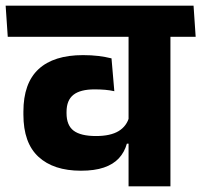

<svg xmlns="http://www.w3.org/2000/svg" viewBox="-43 -661 714 681"><path d="M561.5 -568H413V0H561.5ZM382 -530.5H651L643.5 -641H374.5ZM-15.5 -530.5H601L593 -641H-23ZM40 -254.5Q40 -154 93.5 -104.8Q147 -55.5 244 -55.5Q292.5 -55.5 325.5 -66.8Q358.5 -78 378.5 -99.5Q398.5 -121 407 -151.5H423L415.5 -247.5Q407 -214 378 -196.2Q349 -178.5 297.5 -178.5Q243.5 -178.5 218.2 -197.5Q193 -216.5 193 -259.5V-264Q193 -305.5 217.5 -324.8Q242 -344 292.5 -344Q312.5 -344 329.8 -342.5Q347 -341 362.5 -337.5L352.5 -454Q330.5 -459.5 305.8 -462.5Q281 -465.5 251.5 -465.5Q147.5 -465.5 93.8 -415.8Q40 -366 40 -265Z"/></svg>

Font: Anek Devanagari Medium
Style: Bold
Weight: 700
Version: Version 1.003